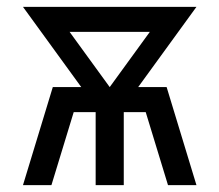

<svg xmlns="http://www.w3.org/2000/svg" viewBox="-20 -540 640 560"><path d="M47 0 134 -286H217L47 -520H553L383 -286H466L553 0H470L405 -213H341V0H259V-213H195L130 0ZM300 -286 417 -447H183Z"/></svg>

Font: Iosevka Meiseki Sans
Style: Regular
Weight: 400
Monospace: yes
Designer: Belleve Invis
Foundry: Belleve Invis
Version: Version 11.2.6; ttfautohint (v1.8.4)